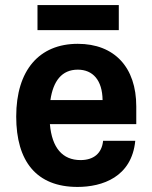

<svg xmlns="http://www.w3.org/2000/svg" viewBox="-20 -728 599 758"><path d="M449 -708H128V-609H449ZM518 -308C518 -462 432 -555 287 -555C135 -555 44 -451 44 -268C44 -91 124 10 286 10C384 10 500 -29 514 -172H387C382 -122 349 -96 298 -96C227 -96 185 -144 177 -238H518ZM179 -333C190 -408 224 -453 287 -453C347 -453 384 -411 385 -333Z"/></svg>

Font: Kathrein 75 Bold
Style: Regular
Weight: 700
Designer: Lazydogs Typefoundry, based on Open Sans by Ascender Corporation
Foundry: Lazydogs Typefoundry
Version: Version 1.003;PS 001.003;hotconv 1.0.88;makeotf.lib2.5.64775